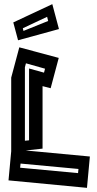

<svg xmlns="http://www.w3.org/2000/svg" viewBox="-20 -894 468 925"><path d="M399 11 21 -25 34 -165V-520L73 -666L263 -615L224 -469L185 -479V-178L104 -169L413 -140ZM100 -216 120 -218V-564L192 -544L197 -563L105 -589L100 -570ZM77 -86 356 -60 358 -80 79 -106ZM67 -700 44 -786 232 -874 264 -754ZM90 -758 93 -745 212 -793 207 -813Z"/></svg>

Font: Blaka Hollow
Style: Regular
Weight: 400
Designer: Mohamed Gaber
Foundry: Kief Type Foundry
Version: Version 1.003; ttfautohint (v1.8.4.7-5d5b)